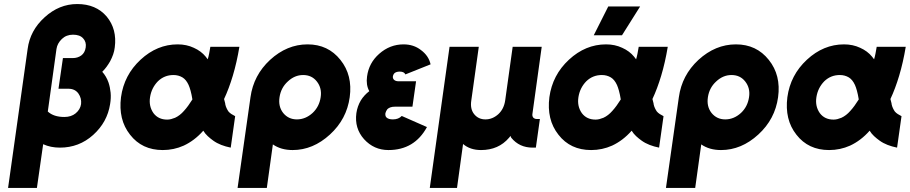

<svg xmlns="http://www.w3.org/2000/svg" viewBox="-20 -732 4511 952"><path d="M363 -712Q273 -712 201 -646Q129 -581 117 -489L20 200H163L194 -17Q231 0 277 0Q372 0 442 -63Q512 -126 526 -216Q531 -246 528.5 -272.5Q526 -299 518 -323Q507 -354 487 -376Q499 -388 508.5 -401Q518 -414 526 -428Q535 -445 541 -462Q547 -479 549 -497Q561 -587 509 -650Q456 -712 363 -712ZM217 -179 260 -489Q264 -517 287 -539Q309 -560 342 -560Q376 -560 392 -542Q409 -524 405 -497Q401 -470 383 -457Q365 -444 340 -444H292L270 -292H319Q352 -292 369 -268Q385 -245 382 -216Q378 -189 355 -170Q333 -152 299 -152Q246 -152 217 -179Z M861 -512Q759 -512 677 -436Q595 -360 580 -250Q573 -195 584 -148.5Q595 -102 625 -64Q684 12 787 12Q842 12 891 -10Q917 -22 941.5 -40.5Q966 -59 988 -84Q997 -69 1010 -57Q1023 -45 1037 -35Q1055 -22 1077 -13.5Q1099 -5 1124 0L1146 -156Q1136 -161 1127.5 -166.5Q1119 -172 1113 -179Q1108 -186 1103.5 -195.5Q1099 -205 1097 -215Q1097 -219 1095 -225.5Q1093 -232 1091 -241Q1115 -292 1134.5 -357Q1154 -422 1167 -500H1023Q1020 -482 1017 -466.5Q1014 -451 1010 -438Q1007 -441 1004.5 -445Q1002 -449 1000 -451Q977 -479 941 -495Q905 -512 861 -512ZM840 -360Q865 -360 885 -348Q903 -337 915 -311Q920 -300 925 -282Q930 -264 934 -239Q924 -223 913.5 -208.5Q903 -194 892 -182Q872 -159 848 -148Q838 -144 828.5 -141.5Q819 -139 809 -139Q765 -139 741 -171Q717 -205 724 -250Q731 -296 763 -329Q795 -360 840 -360Z M1483 -360Q1526 -360 1551 -328Q1577 -295 1570 -250Q1563 -203 1530 -172Q1495 -140 1452 -140Q1410 -140 1384 -172Q1359 -204 1366 -250Q1373 -297 1407 -328Q1441 -360 1483 -360ZM1505 -512Q1403 -512 1319 -435Q1237 -359 1222 -250L1158 200H1303L1333 -16Q1373 12 1431 12Q1532 12 1616 -65Q1699 -141 1714 -250Q1729 -359 1668 -435Q1607 -512 1505 -512Z M2043 -329H1956Q1941 -329 1933 -337Q1927 -344 1928 -353Q1930 -364 1937 -370Q1946 -377 1962 -377Q1984 -377 1990 -363L2115 -413Q2110 -435 2098 -452.5Q2086 -470 2067 -484Q2031 -512 1981 -512Q1913 -512 1860 -465Q1809 -420 1800 -353Q1794 -311 1811 -280Q1798 -270 1787.5 -258.5Q1777 -247 1769 -234Q1752 -205 1747 -171Q1737 -96 1785 -42Q1834 12 1906 12Q2035 12 2097 -102L1972 -157Q1956 -140 1928 -140Q1907 -140 1897 -149Q1889 -156 1891 -171Q1894 -182 1901 -191Q1914 -203 1938 -203H2025Z M2365 12Q2452 12 2504 -49Q2506 -52 2508 -54Q2510 -56 2511 -58Q2512 -55 2513 -53.5Q2514 -52 2515 -49Q2555 0 2621 0H2637L2657 -142H2641Q2631 -142 2624 -149Q2618 -157 2620 -168L2666 -500H2522L2485 -235Q2479 -192 2451 -166Q2422 -140 2387 -140Q2352 -140 2331 -166Q2310 -192 2317 -235L2354 -500H2209L2111 200H2246L2276 -18Q2311 12 2365 12Z M2985 -512Q2883 -512 2801 -436Q2719 -360 2704 -250Q2697 -195 2708 -148.5Q2719 -102 2749 -64Q2808 12 2911 12Q2966 12 3015 -10Q3041 -22 3065.5 -40.5Q3090 -59 3112 -84Q3121 -69 3134 -57Q3147 -45 3161 -35Q3179 -22 3201 -13.5Q3223 -5 3248 0L3270 -156Q3260 -161 3251.5 -166.5Q3243 -172 3237 -179Q3232 -186 3227.5 -195.5Q3223 -205 3221 -215Q3221 -219 3219 -225.5Q3217 -232 3215 -241Q3239 -292 3258.5 -357Q3278 -422 3291 -500H3147Q3144 -482 3141 -466.5Q3138 -451 3134 -438Q3131 -441 3128.5 -445Q3126 -449 3124 -451Q3101 -479 3065 -495Q3029 -512 2985 -512ZM2964 -360Q2989 -360 3009 -348Q3027 -337 3039 -311Q3044 -300 3049 -282Q3054 -264 3058 -239Q3048 -223 3037.5 -208.5Q3027 -194 3016 -182Q2996 -159 2972 -148Q2962 -144 2952.5 -141.5Q2943 -139 2933 -139Q2889 -139 2865 -171Q2841 -205 2848 -250Q2855 -296 2887 -329Q2919 -360 2964 -360ZM2924 -557H3064L3154 -700H2996Z M3607 -360Q3650 -360 3675 -328Q3701 -295 3694 -250Q3687 -203 3654 -172Q3619 -140 3576 -140Q3534 -140 3508 -172Q3483 -204 3490 -250Q3497 -297 3531 -328Q3565 -360 3607 -360ZM3629 -512Q3527 -512 3443 -435Q3361 -359 3346 -250L3282 200H3427L3457 -16Q3497 12 3555 12Q3656 12 3740 -65Q3823 -141 3838 -250Q3853 -359 3792 -435Q3731 -512 3629 -512Z M4165 -512Q4063 -512 3981 -436Q3899 -360 3884 -250Q3877 -195 3888 -148.5Q3899 -102 3929 -64Q3988 12 4091 12Q4146 12 4195 -10Q4221 -22 4245.5 -40.5Q4270 -59 4292 -84Q4301 -69 4314 -57Q4327 -45 4341 -35Q4359 -22 4381 -13.5Q4403 -5 4428 0L4450 -156Q4440 -161 4431.5 -166.5Q4423 -172 4417 -179Q4412 -186 4407.5 -195.5Q4403 -205 4401 -215Q4401 -219 4399 -225.5Q4397 -232 4395 -241Q4419 -292 4438.5 -357Q4458 -422 4471 -500H4327Q4324 -482 4321 -466.5Q4318 -451 4314 -438Q4311 -441 4308.5 -445Q4306 -449 4304 -451Q4281 -479 4245 -495Q4209 -512 4165 -512ZM4144 -360Q4169 -360 4189 -348Q4207 -337 4219 -311Q4224 -300 4229 -282Q4234 -264 4238 -239Q4228 -223 4217.5 -208.5Q4207 -194 4196 -182Q4176 -159 4152 -148Q4142 -144 4132.5 -141.5Q4123 -139 4113 -139Q4069 -139 4045 -171Q4021 -205 4028 -250Q4035 -296 4067 -329Q4099 -360 4144 -360Z"/></svg>

Font: Unageo
Style: ExtraBold-Italic
Weight: 800
Designer: Richard Sepsi
Foundry: Richard Sepsi
Version: Version 2.000